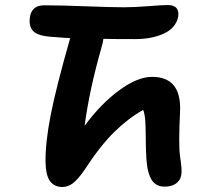

<svg xmlns="http://www.w3.org/2000/svg" viewBox="-20 -729 823 760"><path d="M631.8 9.8Q610.8 9.8 596.4 0Q582 -9.8 574 -29.1Q565.9 -48.3 562.5 -71.8Q559.1 -95.2 558.1 -127.9Q557.1 -147.5 556.9 -189.2Q556.6 -231 554.7 -254.6Q552.7 -278.3 546.9 -293.9Q489.3 -262.2 432.6 -206.8Q376 -151.4 313 -54.2Q288.1 -18.6 268.6 -3.7Q249 11.2 227.1 11.2Q196.3 11.2 179 -10.7Q161.6 -32.7 160.2 -86.9Q159.2 -163.1 180.2 -271.5Q201.2 -379.9 257.8 -578.1Q234.9 -579.1 187 -583Q129.4 -586.4 110.8 -606.4Q92.3 -626.5 99.1 -665Q107.9 -708 154.8 -708Q217.8 -708 319.3 -704.1Q420.9 -700.2 471.2 -700.2Q512.7 -700.2 567.6 -704.6Q622.6 -709 644 -709Q668.9 -709 679 -696.5Q689 -684.1 685.1 -662.1Q675.8 -618.2 628.7 -596.2Q581.5 -574.2 514.2 -574.2Q429.2 -574.2 389.2 -575.2Q388.2 -562.5 380.9 -538.1Q334 -374 314.9 -231Q378.4 -317.4 451.2 -371.1Q523.9 -424.8 582 -424.8Q697.3 -424.8 692.9 -291Q686 -151.4 692.9 -108.9Q693.8 -101.6 695.6 -88.6Q697.3 -75.7 698 -68.4Q698.7 -61 698.7 -51.3Q698.7 -41.5 696.8 -33.2Q692.9 -13.7 675.8 -2Q658.7 9.8 631.8 9.8Z"/></svg>

Font: Shantell Sans Normal
Style: Italic
Weight: 600
Italic angle: -11.31°
Designer: Stephen Nixon, Anya Danilova, Shantell Martin
Foundry: Arrow Type
Version: Version 1.006;[559af2be0]